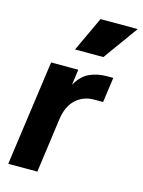

<svg xmlns="http://www.w3.org/2000/svg" viewBox="-123 -891 714 962"><g transform="rotate(15 234.5 -410.0)"><path d="M17 0 93 -546H234L223 -465Q251 -515 291.5 -533.5Q332 -552 382 -552H414L396 -422H349Q294 -422 255.5 -387Q217 -352 207 -284L168 0ZM192 -640 276 -820H469L339 -640Z"/></g></svg>

Font: Plus Jakarta Sans ExtraBold
Style: Italic
Weight: 800
Italic angle: -8°
Designer: Gumpita Rahayu
Foundry: Tokotype
Version: Version 2.071; ttfautohint (v1.8.4.7-5d5b);gftools[0.9.29]